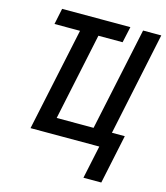

<svg xmlns="http://www.w3.org/2000/svg" viewBox="-131 -814 962 1111"><g transform="rotate(15 350.5 -258.0)"><path d="M516 0H104L235 -618H82L102 -714H511L490 -618H345L235 -96H456L587 -714H696L566 -96H643L581 198H474Z"/></g></svg>

Font: Noto Sans UI NarrowMedium
Style: Italic
Weight: 500
Width: 4
Italic angle: -12°
Designer: Monotype Design Team
Foundry: Monotype Imaging Inc.
Version: Version 1.001